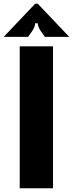

<svg xmlns="http://www.w3.org/2000/svg" viewBox="-46 -1012 392 1032"><path d="M239 0H60V-763H239ZM-26 -814 143 -992H157L326 -814H195L180 -835Q157 -866 157 -887H143Q143 -866 120 -835L105 -814Z"/></svg>

Font: Open Sauce Sans Black
Style: Regular
Weight: 900
Designer: Alfredo Marco Pradil
Foundry: Creative Sauce Fz LLC
Version: Version 1.477